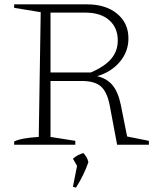

<svg xmlns="http://www.w3.org/2000/svg" viewBox="-20 -665 732 882"><path d="M564 -38 664 -18V0H518L484 -181Q472 -243 443.5 -268Q415 -293 356 -293H212V-36L326 -18V0H45V-15Q76 -31 158 -36L167 -609L45 -629V-645H380Q466 -645 518 -602Q570 -559 570 -489Q570 -428 530.5 -381Q491 -334 426 -315Q471 -305 497 -273.5Q523 -242 535 -183ZM373 -607H212V-332H397Q462 -360 491.5 -395.5Q521 -431 521 -479Q521 -538 481.5 -572.5Q442 -607 373 -607ZM315 193 334 97 315 64Q328 53 339 47.5Q350 42 363 38Q371 47 377 56.5Q383 66 386 80Q376 109 362 138Q348 167 329 197Z"/></svg>

Font: Piazzolla ExtraLight
Style: Regular
Weight: 200
Designer: Juan Pablo del Peral
Foundry: Huerta Tipografica
Version: Version 1.330